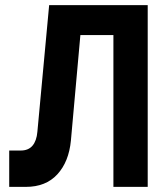

<svg xmlns="http://www.w3.org/2000/svg" viewBox="-20 -730 640 750"><path d="M16 0V-142H61Q91 -142 107 -161Q123 -180 126 -215L172 -710H557V0H423V-593H294L257 -181Q249 -98 204 -49Q159 0 81 0Z"/></svg>

Font: Geist Mono ExtraBold
Style: Regular
Weight: 800
Monospace: yes
Designer: Basement.studio, Andrés Briganti, Mateo Zaragoza
Foundry: Basement.studio, Vercel, Andrés Briganti, Guido Ferreyra, Mateo Zaragoza
Version: Version 1.500; ttfautohint (v1.8.4.7-5d5b)